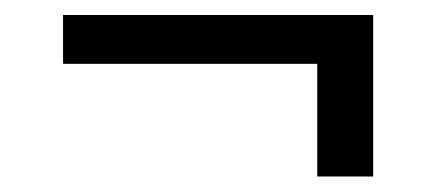

<svg xmlns="http://www.w3.org/2000/svg" viewBox="-20 -413 566 250"><path d="M465.9 -393.5V-183.2H393.1V-329.9H62.1V-393.5Z"/></svg>

Font: Inter Zeller Light
Style: Regular
Weight: 300
Designer: Rasmus Andersson; Joe Bland
Foundry: zeller
Version: Version 3.015;git-dec3a8cb1